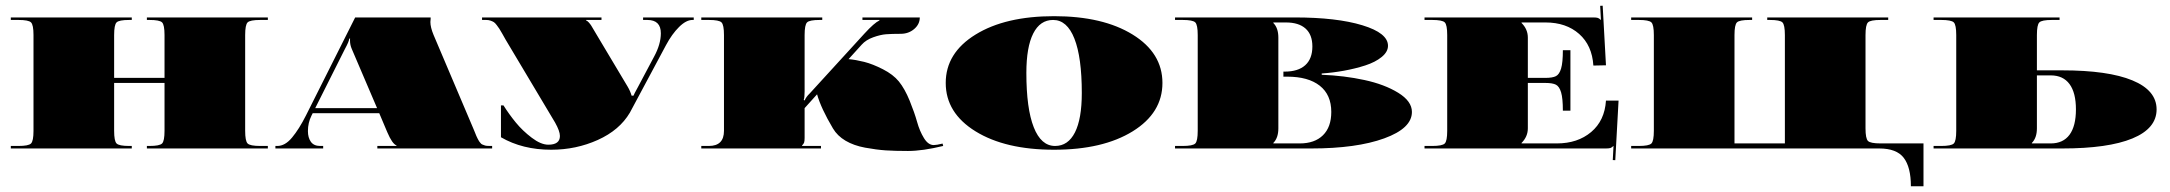

<svg xmlns="http://www.w3.org/2000/svg" viewBox="-20 -515 7527 666"><path d="M17.5 -454.5H437.1V-445.8H428.3Q392.9 -445.8 384.4 -437.3Q375.9 -428.8 375.9 -393.4V-244.8H550.7V-393.4Q550.7 -428.8 542.2 -437.3Q533.7 -445.8 498.3 -445.8H489.5V-454.5H909.1V-445.8H882.9Q847.5 -445.8 838.9 -437.3Q830.4 -428.8 830.4 -393.4V-61.2Q830.4 -25.8 838.9 -17.3Q847.5 -8.7 882.9 -8.7H909.1V0H489.5V-8.7H498.3Q533.7 -8.7 542.2 -17.3Q550.7 -25.8 550.7 -61.2V-227.3H375.9V-61.2Q375.9 -25.8 384.4 -17.3Q392.9 -8.7 428.3 -8.7H437.1V0H17.5V-8.7H43.7Q79.1 -8.7 87.6 -17.3Q96.2 -25.8 96.2 -61.2V-393.4Q96.2 -428.8 87.6 -437.3Q79.1 -445.8 43.7 -445.8H17.5Z M1288 -139.9 1200.2 -345.3Q1194.1 -359.3 1194.1 -374.1Q1194.1 -376.3 1194.1 -378.5L1194.5 -381.1H1191.4Q1191.4 -372.4 1176.1 -344.4L1073.4 -139.9ZM1212 -454.5H1473.8V-449.3Q1472.9 -442.3 1472.9 -438.8Q1472.9 -420.5 1483.8 -394.2L1621.5 -69.9Q1623.7 -65.1 1627.4 -55.7Q1631.1 -46.3 1632.4 -43.3Q1633.7 -40.2 1637 -33.7Q1640.3 -27.1 1641.8 -25.1Q1643.4 -23.2 1646.6 -19Q1649.9 -14.9 1652.5 -14Q1655.2 -13.1 1659.3 -11.4Q1663.5 -9.6 1668.1 -9.2Q1672.6 -8.7 1678.8 -8.7H1687.1V0H1288.9V-8.7H1355.3V-10.5Q1340.5 -16.2 1323.4 -56.4L1295.5 -122.4H1064.7L1060.3 -113.6Q1048.1 -89.2 1048.1 -60.3Q1048.1 -37.6 1058.3 -23.2Q1068.6 -8.7 1090.5 -8.7H1101V0H935.3V-8.7H941.9Q969 -8.7 993.2 -38Q1017.5 -67.3 1041.1 -114.1Z M1717.7 -38.9V-149.5H1726.4Q1745.6 -118.9 1769 -90.3Q1792.4 -61.6 1824.3 -37.4Q1856.2 -13.1 1882 -13.1Q1922.2 -13.1 1922.2 -43.3Q1922.2 -59.9 1905.6 -89.6L1733.8 -377.6Q1729.9 -384.6 1722.5 -397.7Q1715 -410.8 1712 -415.4Q1708.9 -420 1703 -427.9Q1697.1 -435.8 1692.7 -438.4Q1688.4 -441 1681.6 -443.4Q1674.8 -445.8 1666.5 -445.8H1652.1V-454.5H2066.4V-445.8H2013.1V-444.1Q2017.9 -442.3 2022.7 -436.8Q2027.5 -431.4 2031 -425.9Q2034.5 -420.5 2041.1 -408.9Q2047.6 -397.3 2052.4 -389.9L2157.3 -214.2Q2166.1 -199.3 2170.9 -183.1H2177.4Q2178.3 -186.6 2193.2 -213.7L2248.7 -318.2Q2272.3 -361.5 2272.3 -399.5Q2272.3 -445.8 2225.5 -445.8H2210.7V-454.5H2386.4V-445.8H2382Q2360.1 -445.8 2335.4 -421.3Q2310.8 -396.9 2290.2 -358.4L2164.8 -124.1Q2128.9 -63.4 2053.5 -29.5Q1978.1 4.4 1892 4.4Q1792.4 4.4 1717.7 -38.9Z M2771 -139.9V-36.7Q2771 -25.3 2769.2 -20.5Q2767.5 -15.7 2762.2 -10.5V-8.7H2827.8V0H2412.6V-8.7H2438.8Q2491.3 -8.7 2491.3 -61.2V-393.4Q2491.3 -428.8 2482.7 -437.3Q2474.2 -445.8 2438.8 -445.8H2412.6V-454.5H2832.2V-445.8H2823.4Q2788 -445.8 2779.5 -437.3Q2771 -428.8 2771 -393.4V-197.6Q2771 -176.6 2767.9 -168.3L2771 -166.5Q2776.7 -179.6 2788.5 -190.6L2978.6 -398.6Q3012.7 -435.8 3030.6 -444.1V-445.8H2971.6V-454.5H3170.5Q3170.5 -430.9 3151 -414.3Q3131.6 -397.7 3104 -397.7Q3073.4 -397.7 3053.8 -396.2Q3034.1 -394.7 3009 -385.7Q2983.8 -376.7 2969 -360.1L2923.5 -309.9Q2948.4 -307.7 2977.9 -300.3Q3007.4 -292.8 3042.8 -274.7Q3078.2 -256.6 3097.9 -232.5Q3118.4 -207.2 3135.3 -165.9Q3152.1 -124.6 3161.1 -92.4Q3170 -60.3 3184.9 -36.1Q3199.7 -11.8 3219 -11.8Q3228.6 -11.8 3249.6 -17L3251.7 -8.7Q3180.1 8.7 3129.4 8.7Q3084.4 8.7 3052.2 6.6Q3020.1 4.4 2980.8 -2.8Q2941.4 -10.1 2913 -26.9Q2884.6 -43.7 2869.3 -69.5Q2827.8 -139.4 2814.2 -187.9Z M3363.9 -59.4Q3260.5 -123.3 3260.5 -227.3Q3260.5 -331.3 3363.9 -395.1Q3467.2 -458.9 3636.4 -458.9Q3805.5 -458.9 3908.9 -395.1Q4012.2 -331.3 4012.2 -227.3Q4012.2 -123.3 3908.9 -59.4Q3805.5 4.4 3636.4 4.4Q3467.2 4.4 3363.9 -59.4ZM3632.9 -445.8Q3587.8 -445.8 3564 -398.8Q3540.2 -351.8 3540.2 -262.2Q3540.2 -138.5 3565.8 -73.6Q3591.3 -8.7 3639.9 -8.7Q3684.9 -8.7 3708.7 -55.7Q3732.5 -102.7 3732.5 -192.3Q3732.5 -316 3706.9 -380.9Q3681.4 -445.8 3632.9 -445.8Z M4055.9 -454.5H4471.2Q4616.7 -454.5 4705.6 -427.4Q4794.6 -400.3 4794.6 -356.2Q4794.6 -335.2 4772.7 -317.3Q4750.9 -299.4 4715.7 -288Q4680.5 -276.7 4641.8 -269.7Q4603.1 -262.7 4564.7 -260.1V-255.7Q4642.9 -252.6 4712.6 -237.5Q4782.3 -222.5 4830 -193.2Q4877.6 -163.9 4877.6 -126.7Q4877.6 -69.9 4781.5 -35Q4685.3 0 4528 0H4055.9V-8.7H4082.2Q4117.6 -8.7 4126.1 -17.3Q4134.6 -25.8 4134.6 -61.2V-393.4Q4134.6 -428.8 4126.1 -437.3Q4117.6 -445.8 4082.2 -445.8H4055.9ZM4414.3 -69.9Q4414.3 -36.7 4396.9 -19.2V-17.5H4488.6Q4540.2 -17.5 4569.1 -45.9Q4597.9 -74.3 4597.9 -126.7Q4597.9 -186.2 4557.9 -217.7Q4517.9 -249.1 4444.9 -249.1H4431.8V-266.6H4436.2Q4483 -266.6 4507.6 -288.9Q4532.3 -311.2 4532.3 -354Q4532.3 -394.7 4508.7 -415.9Q4485.1 -437.1 4440.6 -437.1H4396.9V-435.3Q4414.3 -417.8 4414.3 -384.6Z M4921.3 -454.5H5506.6Q5517.9 -454.5 5522.7 -452.8Q5527.5 -451 5532.8 -445.8H5533.2L5530.6 -494.8L5539.3 -495.2L5550.7 -288.5L5507 -287.6Q5502.6 -357.5 5457.6 -397.3Q5412.6 -437.1 5340.9 -437.1H5257.9V-435.3Q5279.7 -413.5 5279.7 -384.6V-244.8H5340Q5365.4 -244.8 5377.2 -250.9Q5389 -257 5395.1 -277.5Q5401.2 -298.1 5401.2 -340.9H5427.4V-131.1H5401.2Q5401.2 -174 5395.1 -194.5Q5389 -215 5377.2 -221.2Q5365.4 -227.3 5340 -227.3H5279.7V-69.9Q5279.7 -41.1 5257.9 -19.2V-17.5H5380.2Q5452.4 -17.5 5499.3 -57Q5546.3 -96.6 5550.7 -166.1H5594.4L5583 40.6L5574.3 40.2L5576.9 -8.7H5576.5Q5571.2 -3.5 5566.4 -1.7Q5561.6 0 5550.3 0H4921.3V-8.7H4947.6Q4983 -8.7 4991.5 -17.3Q5000 -25.8 5000 -61.2V-393.4Q5000 -428.8 4991.5 -437.3Q4983 -445.8 4947.6 -445.8H4921.3Z M6652.1 -17.5V131.1H6608.4Q6608.4 64.7 6583.5 32.3Q6558.6 0 6498.7 0H5638.1V-8.7H5664.3Q5699.7 -8.7 5708.3 -17.3Q5716.8 -25.8 5716.8 -61.2V-393.4Q5716.8 -428.8 5708.3 -437.3Q5699.7 -445.8 5664.3 -445.8H5638.1V-454.5H6057.7V-445.8H6049Q6013.5 -445.8 6005 -437.3Q5996.5 -428.8 5996.5 -393.4V-17.5H6171.3V-393.4Q6171.3 -428.8 6162.8 -437.3Q6154.3 -445.8 6118.9 -445.8H6110.1V-454.5H6529.7V-445.8H6503.5Q6468.1 -445.8 6459.6 -437.3Q6451 -428.8 6451 -393.4V-69.9Q6451 -34.5 6459.6 -26Q6468.1 -17.5 6503.5 -17.5Z M6687.1 -454.5H7124.1V-445.8H7097.9Q7062.5 -445.8 7054 -437.3Q7045.5 -428.8 7045.5 -393.4V-271H7132.9Q7292.8 -271 7376.7 -236.2Q7460.7 -201.5 7460.7 -135.5Q7460.7 -69.5 7376.7 -34.7Q7292.8 0 7132.9 0H6687.1V-8.7H6713.3Q6748.7 -8.7 6757.2 -17.3Q6765.7 -25.8 6765.7 -61.2V-393.4Q6765.7 -428.8 6757.2 -437.3Q6748.7 -445.8 6713.3 -445.8H6687.1ZM7028 -17.5H7093.5Q7136.4 -17.5 7158.7 -47.6Q7180.9 -77.8 7180.9 -135.5Q7180.9 -193.2 7158.7 -223.3Q7136.4 -253.5 7093.5 -253.5H7045.5V-69.9Q7045.5 -36.7 7028 -19.2Z"/></svg>

Font: FoglihtenBlackPcs
Style: BlackPcs
Weight: 900
Version: Version 0.75